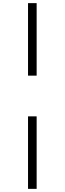

<svg xmlns="http://www.w3.org/2000/svg" viewBox="-20 -1006 413 1226"><path d="M159 -523V-986H214V-523ZM159 200V-263H214V200Z"/></svg>

Font: Inknut Antiqua
Style: Regular
Weight: 400
Designer: Claus Eggers Sørensen
Foundry: Claus Eggers Sørensen
Version: Version 1.003; ttfautohint (v1.8.2) -l 8 -r 50 -G 200 -x 14 